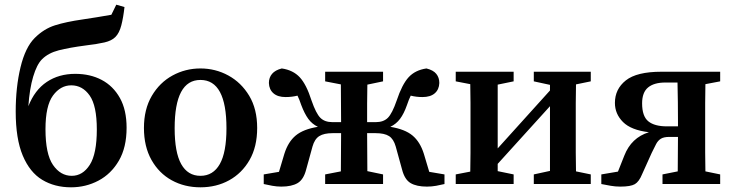

<svg xmlns="http://www.w3.org/2000/svg" viewBox="-20 -785 3129 819"><path d="M283 14Q213 14 160 -18Q107 -50 77 -121.5Q47 -193 47 -309Q47 -413 67.5 -498Q88 -583 128 -623Q167 -662 214.5 -677Q262 -692 332 -702Q393 -711 455 -722L476 -765L511 -755Q506 -710 497.5 -677Q489 -644 472 -627Q456 -611 425.5 -604Q395 -597 345 -591Q276 -582 231 -570.5Q186 -559 159 -532Q137 -510 121.5 -458Q106 -406 101 -332Q128 -401 179.5 -435.5Q231 -470 301 -470Q365 -470 414 -444Q463 -418 491.5 -367Q520 -316 520 -240Q520 -156 487 -99.5Q454 -43 400 -14.5Q346 14 283 14ZM286 -35Q333 -35 363 -82Q393 -129 393 -233Q393 -334 362.5 -377.5Q332 -421 284 -421Q238 -421 206 -377.5Q174 -334 174 -234Q174 -128 206 -81.5Q238 -35 286 -35Z M835 14Q767 14 712.5 -16Q658 -46 626 -103Q594 -160 594 -239Q594 -319 627.5 -376Q661 -433 716 -463Q771 -493 835 -493Q899 -493 954 -463Q1009 -433 1043 -376.5Q1077 -320 1077 -239Q1077 -159 1044.5 -102.5Q1012 -46 957.5 -16Q903 14 835 14ZM835 -35Q889 -35 917.5 -85Q946 -135 946 -238Q946 -444 835 -444Q725 -444 725 -238Q725 -135 753 -85Q781 -35 835 -35Z M1876 0Q1860 4 1840.5 7.5Q1821 11 1801 11Q1757 11 1731.5 -4Q1706 -19 1695 -62L1668 -160Q1659 -192 1639.5 -204.5Q1620 -217 1582 -217H1546Q1546 -178 1546.5 -134.5Q1547 -91 1547 -55L1614 -41V0H1367V-41L1434 -54Q1434 -90 1434.5 -134Q1435 -178 1435 -217H1399Q1362 -217 1342 -204.5Q1322 -192 1313 -160L1286 -62Q1275 -19 1249.5 -4Q1224 11 1180 11Q1161 11 1141.5 7.5Q1122 4 1105 0V-41L1170 -52L1193 -129Q1209 -180 1241.5 -207Q1274 -234 1336 -244Q1311 -256 1295 -278Q1279 -300 1265 -337Q1257 -361 1249 -377Q1225 -371 1198 -371Q1165 -371 1146.5 -387Q1128 -403 1127 -431Q1127 -454 1140.5 -470Q1154 -486 1182 -493Q1230 -486 1258.5 -455.5Q1287 -425 1309 -356Q1328 -301 1346.5 -282.5Q1365 -264 1398 -264H1435Q1435 -302 1434.5 -345Q1434 -388 1434 -425L1367 -438V-479H1614V-438L1547 -424Q1546 -387 1546 -343Q1546 -299 1546 -264H1583Q1616 -264 1634.5 -282.5Q1653 -301 1672 -356Q1695 -425 1723 -455.5Q1751 -486 1799 -493Q1828 -486 1841 -470Q1854 -454 1854 -431Q1853 -403 1834.5 -387Q1816 -371 1782 -371Q1756 -371 1732 -377Q1724 -361 1716 -337Q1703 -300 1686.5 -278Q1670 -256 1645 -244Q1707 -234 1739.5 -207Q1772 -180 1788 -129L1811 -52L1876 -41Z M2257 -438V-479H2500V-438L2437 -425Q2436 -388 2436 -345Q2436 -302 2436 -269V-210Q2436 -177 2436 -134Q2436 -91 2437 -54L2500 -41V0H2257V-41L2326 -56V-332L2103 -86V-55L2171 -41V0H1924V-41L1986 -53Q1987 -91 1987 -134Q1987 -177 1987 -210V-269Q1987 -302 1987 -345.5Q1987 -389 1986 -426L1924 -438V-479H2171V-438L2103 -424V-152L2326 -399V-423Z M2825 -246H2872V-269Q2872 -304 2871.5 -350Q2871 -396 2870 -433H2818Q2770 -433 2744.5 -412Q2719 -391 2719 -344Q2719 -289 2745.5 -267.5Q2772 -246 2825 -246ZM2545 0V-41L2616 -53L2643 -121Q2673 -198 2748 -221Q2672 -230 2637.5 -264.5Q2603 -299 2603 -346Q2603 -405 2649.5 -442Q2696 -479 2801 -479H3052V-438L2989 -426Q2988 -389 2988 -345.5Q2988 -302 2988 -269V-210Q2988 -177 2988 -134Q2988 -91 2989 -54L3052 -41V0H2806V-41L2871 -54Q2871 -89 2871.5 -129Q2872 -169 2872 -201H2835Q2812 -201 2799.5 -193.5Q2787 -186 2779 -171Q2771 -156 2760 -133L2719 -42Q2706 -10 2688 0.5Q2670 11 2626 11Q2605 11 2585 7.5Q2565 4 2545 0Z"/></svg>

Font: Source Serif Pro Semibold
Style: Regular
Weight: 600
Designer: Frank Grießhammer
Foundry: Adobe Systems Incorporated
Version: Version 3.000;hotconv 1.0.109;makeotfexe 2.5.65596